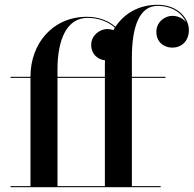

<svg xmlns="http://www.w3.org/2000/svg" viewBox="-20 -780 807 800"><path d="M24 -4.5V0H649.5V-4.5H529.5V-455.5H669.5V-460H529.5V-540C529.5 -667 560 -755.5 636.5 -755.5C700 -755.5 740.5 -722.5 755.5 -686.5C743 -704 720 -714 698 -714C667 -714 631.5 -688.5 631.5 -647.5C631.5 -601 667 -581.5 698 -581.5C735 -581.5 767 -607.5 767 -655C767 -702 722.5 -760 636.5 -760C558 -760 498.5 -724 461 -668.5C434 -692.5 392.5 -710 342.5 -710C197.5 -710 107 -596.5 107 -461.5V-460H24V-455.5H107V-4.5ZM219.5 -490C219.5 -617 259 -705.5 345 -705.5C391.5 -705.5 432 -689 458.5 -665C456.5 -661.5 454.5 -658 452.5 -654.5C444 -657.5 435.5 -659 427 -659C395.5 -659 360 -632.5 360 -593.5C360 -552 389 -532 417.5 -528.5C417 -523 417 -517 417 -511.5V-460H219.5ZM219.5 -4.5V-455.5H417V-4.5Z"/></svg>

Font: Bodoni* 36pt Medium
Style: Regular
Weight: 500
Version: Version 2.3